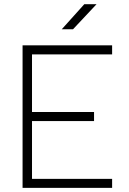

<svg xmlns="http://www.w3.org/2000/svg" viewBox="-20 -914 626 934"><path d="M89.8 0V-693.4H525.4V-649.4H135.7V-369.1H437.5V-325.2H135.7V-43.9H525.4V0ZM280.3 -771.5 390.1 -893.6H449.7L335 -771.5Z"/></svg>

Font: Cascadia Mono NF ExtraLight
Style: Regular
Weight: 200
Monospace: yes
Designer: Aaron Bell
Foundry: Saja Typeworks
Version: Version 2404.023; ttfautohint (v1.8.4)